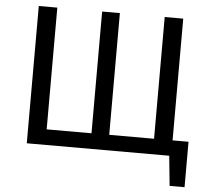

<svg xmlns="http://www.w3.org/2000/svg" viewBox="-56 -749 1038 960"><g transform="rotate(5 462.5 -269.5)"><path d="M825 -78V-689H732V-78H507V-689H418V-78H193V-689H100V0H815L830 150H905V-78Z"/></g></svg>

Font: Fira Math
Style: Regular
Weight: 400
Designer: Xiangdong Zeng
Foundry: Xiangdong Zeng
Version: Version 0.3.4